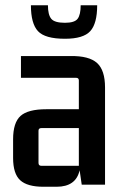

<svg xmlns="http://www.w3.org/2000/svg" viewBox="-20 -705 467 733"><path d="M98 -685H163Q163 -649 175.5 -633.5Q188 -618 228 -618Q265 -618 276.5 -633.5Q288 -649 288 -685H351Q351 -615 324.5 -586Q298 -557 228 -557Q152 -557 125 -586Q98 -615 98 -685ZM196 8H146Q84 8 57 -17Q30 -42 30 -102V-173Q30 -237 58.5 -262.5Q87 -288 157 -288H281V-398Q281 -408 270 -408H60V-491H250Q320 -492 350.5 -464.5Q381 -437 381 -371V0H292L284 -55Q270 8 196 8ZM281 -72V-216H138Q127 -216 127 -206V-83Q127 -72 138 -72Z"/></svg>

Font: Gemunu Libre SemiBold
Style: Regular
Weight: 600
Designer: Puspanada Ekanayake, Sola Matas, Pathum Egodawatta, Kosala Senevirathne
Foundry: mooniak
Version: Version 1.100